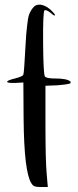

<svg xmlns="http://www.w3.org/2000/svg" viewBox="-20 -708 323 798"><path d="M118.2 -676.8Q127 -688.5 142.6 -688.5Q143.6 -688.5 144.5 -688.5Q146.5 -688.5 149.4 -688.5Q168.9 -685.5 188.5 -668.9Q214.8 -644.5 207 -643.6Q202.1 -643.6 188.5 -656.2Q170.9 -668.9 165 -665Q158.2 -661.1 159.2 -528.3Q160.2 -396.5 167 -389.6Q174.8 -381.8 209 -381.8Q260.7 -381.8 273.4 -368.2Q273.4 -366.2 273.4 -365.2Q273.4 -363.3 273.4 -362.3Q266.6 -357.4 217.8 -353.5Q202.1 -353.5 168.9 -351.6Q168.9 -313.5 168.9 -199.2Q168.9 -43 173.8 11.7Q175.8 31.2 178.7 69.3Q171.9 69.3 149.4 69.3Q131.8 69.3 124 66.4Q116.2 63.5 110.4 53.7Q80.1 6.8 78.1 -214.8Q78.1 -264.6 77.1 -365.2Q68.4 -364.3 43 -363.3Q9.8 -362.3 9.8 -368.2Q9.8 -374 42 -381.8Q76.2 -390.6 77.1 -398.4Q80.1 -404.3 85.9 -515.6Q88.9 -573.2 92.8 -602.5Q95.7 -632.8 101.6 -649.4Q108.4 -666 118.2 -676.8Z"/></svg>

Font: CillaFHscript
Style: Medium
Weight: 400
Designer: Cecilia Bingert
Version: Version 001.000